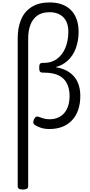

<svg xmlns="http://www.w3.org/2000/svg" viewBox="-20 -1038 740 1573"><path d="M168 515Q146 515 135.5 508.5Q125 502 125 489V-725Q125 -812 152.5 -877.5Q180 -943 238.5 -980.5Q297 -1018 386 -1018Q443 -1018 487 -1002Q531 -986 561.5 -955Q592 -924 608 -879.5Q624 -835 624 -777Q624 -740 618 -706Q612 -672 601 -642Q590 -612 573.5 -587Q557 -562 536 -542.5Q515 -523 489.5 -509Q464 -495 435 -488Q507 -476 552 -443Q597 -410 617.5 -361.5Q638 -313 638 -253Q638 -190 621 -139.5Q604 -89 571 -53.5Q538 -18 491.5 0.5Q445 19 386 19Q344 19 314 8.5Q284 -2 265 -14Q255 -21 253 -32.5Q251 -44 258 -59Q266 -77 276.5 -81.5Q287 -86 300 -80Q314 -75 334.5 -68Q355 -61 386 -61Q424 -61 454.5 -74Q485 -87 506.5 -112Q528 -137 539 -172.5Q550 -208 550 -253Q550 -309 529.5 -352Q509 -395 463 -419Q417 -443 339 -443H329Q314 -443 307.5 -452Q301 -461 301 -483Q301 -506 307.5 -514.5Q314 -523 329 -523H343Q373 -523 398.5 -531Q424 -539 446 -555Q468 -571 485.5 -593.5Q503 -616 515 -644.5Q527 -673 533.5 -706.5Q540 -740 540 -778Q540 -829 522 -864.5Q504 -900 469.5 -919Q435 -938 386 -938Q323 -938 284.5 -909.5Q246 -881 228.5 -833Q211 -785 211 -725V489Q211 502 200 508.5Q189 515 168 515Z"/></svg>

Font: Playwrite ES
Style: Regular
Weight: 400
Designer: Veronika Burian, José Scaglione
Foundry: TypeTogether
Version: Version 1.002